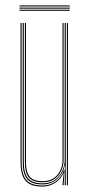

<svg xmlns="http://www.w3.org/2000/svg" viewBox="-20 -685 331 710"><path d="M137 5Q119.8 5 106.4 1.8Q93 -1.5 83.5 -8.4Q74 -15.2 67.9 -25.9Q61.8 -36.5 58.9 -51.5Q56 -66.5 56 -86V-600H60V-86Q60 -62.8 64.4 -46.1Q68.8 -29.5 77.9 -19.1Q87 -8.8 101.8 -3.9Q116.5 1 137 1Q165 1 186.6 -14.6Q208.2 -30.2 217.2 -57.5H219.2L215.5 -6V0H211.2V-4.8L215.5 -44.5H214.5Q205.2 -22.5 183.9 -8.8Q162.5 5 137 5ZM227.2 0V-600H231.2V0ZM137 -11Q119.5 -11 107.1 -15.2Q94.8 -19.5 87 -28.5Q79.2 -37.5 75.6 -51.8Q72 -66 72 -86V-600H76V-86Q76 -60.5 82.2 -44.9Q88.5 -29.2 101.9 -22.1Q115.2 -15 137 -15Q163.8 -15 180.1 -27.1Q196.5 -39.2 203.9 -57Q211.2 -74.8 211.2 -91.2V-600H215.2V-91.2Q215.2 -74.5 207.6 -55.8Q200 -37 182.9 -24Q165.8 -11 137 -11ZM137 -3Q97.8 -3 80.9 -22.2Q64 -41.5 64 -86V-600H68V-86Q68 -43.8 84 -25.4Q100 -7 137 -7Q166.5 -7 184.5 -21Q202.5 -35 210.9 -54.8Q219.2 -74.5 219.2 -91.2V-600H223.2V0H219.2V-10L221.2 -72.2H219.2Q215 -46.2 193 -24.6Q171 -3 137 -3ZM52 -661V-665H238V-661ZM52 -645V-649H238V-645ZM52 -653V-657H238V-653Z"/></svg>

Font: Big Shoulders Inline Thin
Style: Regular
Weight: 100
Designer: Patric King
Foundry: XO Type Co
Version: Version 2.002